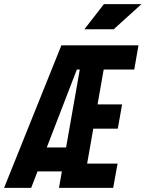

<svg xmlns="http://www.w3.org/2000/svg" viewBox="-52 -914 708 934"><path d="M234.9 0 356.9 -693.4H473.1L351.1 0ZM250.5 0 272.5 -118.2H520L498.5 0ZM304.2 -288.1 325.2 -406.2H542L521 -288.1ZM357.9 -575.7 377.4 -693.4H621.6L601.1 -575.7ZM-32.2 0 246.6 -693.4H434.1L353.5 -575.7H321.8L99.6 0ZM97.7 -80.1 114.3 -196.8H338.9L322.3 -80.1ZM358.4 -771.5 453.6 -894H636.2L501 -771.5Z"/></svg>

Font: Cascadia Code PL
Style: Italic
Weight: 400
Italic angle: -10°
Monospace: yes
Designer: Aaron Bell
Foundry: Saja Typeworks
Version: Version 2404.023